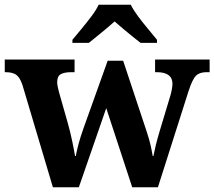

<svg xmlns="http://www.w3.org/2000/svg" viewBox="-23 -786 900 806"><path d="M71 -430Q60 -462 44.5 -472.5Q29 -483 0 -483H-3V-536H290V-483H277Q247 -483 232 -474.5Q217 -466 217 -441Q217 -433 219.5 -421Q222 -409 225 -398L262 -268Q272 -232 280 -194Q288 -156 292 -131H295Q300 -156 307 -182.5Q314 -209 327 -246L429 -531H494L592 -236Q604 -200 609.5 -175Q615 -150 618 -131H621Q626 -156 631.5 -178.5Q637 -201 648 -238L692 -384Q696 -397 698.5 -411.5Q701 -426 701 -434Q701 -483 635 -483H628V-536H857V-483H844Q815 -483 800 -468.5Q785 -454 769 -405L640 0H532L423 -332L308 0H199ZM281 -619Q297 -638 318.5 -664Q340 -690 360.5 -717Q381 -744 391 -766H526Q537 -744 557 -717Q577 -690 599 -664Q621 -638 636 -619V-606H567Q553 -617 533 -633Q513 -649 493 -666Q473 -683 458 -696Q436 -676 403.5 -649.5Q371 -623 350 -606H281Z"/></svg>

Font: Noto Serif Bengali
Style: Bold
Weight: 700
Designer: Juan Bruce, Universal Thirst, Indian Type Foundry and the Monotype Design Team.
Foundry: Monotype Imaging Inc.
Version: Version 2.003; ttfautohint (v1.8.4.7-5d5b)